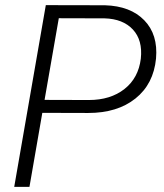

<svg xmlns="http://www.w3.org/2000/svg" viewBox="-20 -731 642 751"><path d="M35.6 0ZM145.5 -289.6 95.2 0H35.6L159.2 -710.9L390.6 -710.4Q490.2 -707.5 544.4 -651.6Q598.6 -595.7 590.3 -502Q580.6 -402.3 509.8 -345.7Q439 -289.1 325.2 -289.1ZM154.3 -340.3 327.6 -339.8Q412.1 -339.8 466.8 -382.8Q521.5 -425.8 530.8 -501.5Q538.6 -573.7 499.8 -615.5Q460.9 -657.2 389.2 -659.2L210 -659.7Z"/></svg>

Font: Roboto Light
Style: Italic
Weight: 300
Italic angle: -12°
Designer: Google
Version: Version 2.134; 2016; ttfautohint (v1.6)